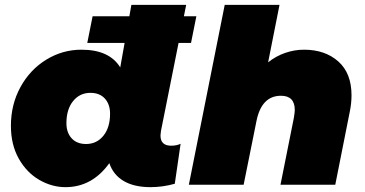

<svg xmlns="http://www.w3.org/2000/svg" viewBox="-20 -762 1506 792"><path d="M362 -695H790L768 -585H340ZM642 -203Q642 -161 686 -161Q709 -161 725 -169L701 -4Q651 10 601 10Q533 10 490 -15.5Q447 -41 431 -89Q360 10 250 10Q194 10 142 -20Q90 -50 57.5 -107.5Q25 -165 25 -243Q25 -331 64.5 -403Q104 -475 171 -516Q238 -557 316 -557Q431 -557 476 -484L522 -742H748L644 -222Q642 -208 642 -203ZM434 -293Q434 -332 412.5 -355.5Q391 -379 353 -379Q309 -379 281.5 -345Q254 -311 254 -254Q254 -215 275.5 -191.5Q297 -168 335 -168Q379 -168 406.5 -202Q434 -236 434 -293Z M1430 -369Q1430 -336 1423 -302L1363 0H1137L1192 -275Q1196 -299 1196 -308Q1196 -367 1139 -367Q1059 -367 1038 -263L985 0H759L907 -742H1133L1086 -505Q1119 -531 1157 -544Q1195 -557 1234 -557Q1321 -557 1375.5 -508.5Q1430 -460 1430 -369Z"/></svg>

Font: Montserrat Alternates Black
Style: Italic
Weight: 900
Italic angle: -11.3°
Designer: Julieta Ulanovsky
Foundry: Julieta Ulanovsky
Version: Version 7.200